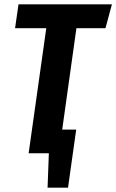

<svg xmlns="http://www.w3.org/2000/svg" viewBox="-20 -712 540 892"><path d="M500 -692 470 -581H335L269 -110H334L296 160H201L207 0H113L195 -581H50L66 -692Z"/></svg>

Font: Fira Sans Compressed SemiBold
Style: Italic
Weight: 600
Width: 1
Italic angle: -8°
Designer: bBox Type GmbH & Carrois Corporate GbR & Edenspiekermann AG
Foundry: bBox Type GmbH & Carrois Corporate GbR & Edenspiekermann AG
Version: Version 4.301